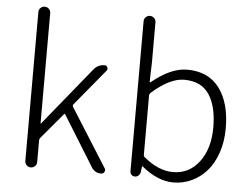

<svg xmlns="http://www.w3.org/2000/svg" viewBox="-55 -864 1232 946"><g transform="rotate(5 561.5 -391.0)"><path d="M99.6 -29.3V-765.6Q99.6 -778.3 108.4 -786.6Q117.2 -794.9 128.9 -794.9Q140.6 -794.9 149.4 -786.6Q158.2 -778.3 158.2 -765.6V-219.7Q158.2 -218.8 159.2 -218.8Q160.2 -218.8 160.2 -219.7L394.5 -507.8Q415 -533.2 448.2 -533.2Q458 -533.2 461.9 -523.9Q465.8 -514.6 460 -507.8L311.5 -328.1Q306.6 -322.3 310.5 -315.4L492.2 -27.3Q495.1 -22.5 495.1 -17.6Q495.1 -13.7 492.2 -8.8Q487.3 0 476.6 0Q445.3 0 428.7 -27.3L276.4 -273.4Q273.4 -280.3 268.6 -274.4L163.1 -149.4Q158.2 -143.6 158.2 -136.7V-29.3Q158.2 -16.6 149.4 -8.3Q140.6 0 128.9 0Q117.2 0 108.4 -8.3Q99.6 -16.6 99.6 -29.3Z M835 12.7Q756.8 12.7 676.8 -53.7Q676.8 -53.7 675.8 -53.7Q674.8 -53.7 674.8 -52.7L670.9 -23.4Q668.9 -13.7 661.6 -6.8Q654.3 0 643.6 0Q633.8 0 627 -6.8Q620.1 -13.7 620.1 -23.4V-765.6Q620.1 -778.3 628.9 -786.6Q637.7 -794.9 649.4 -794.9Q661.1 -794.9 669.9 -786.6Q678.7 -778.3 678.7 -765.6V-567.4L675.8 -472.7Q675.8 -469.7 677.7 -469.2Q679.7 -468.8 680.7 -469.7Q774.4 -546.9 855.5 -546.9Q960 -546.9 1014.6 -474.1Q1069.3 -401.4 1069.3 -275.4Q1069.3 -209 1050.3 -153.8Q1031.2 -98.6 999 -62.5Q966.8 -26.4 924.3 -6.8Q881.8 12.7 835 12.7ZM829.1 -38.1Q908.2 -38.1 958 -103.5Q1007.8 -168.9 1007.8 -275.4Q1007.8 -377.9 968.8 -437Q929.7 -496.1 844.7 -496.1Q773.4 -496.1 683.6 -416Q678.7 -411.1 678.7 -403.3V-110.4Q678.7 -102.5 684.6 -98.6Q756.8 -38.1 829.1 -38.1Z"/></g></svg>

Font: Gen Jyuu Gothic P Light
Style: Regular
Weight: 200
Designer: [Source Han Sans]
Ryoko NISHIZUKA  (kana & ideographs); Paul D. Hunt (Latin, Greek & Cyrillic); Wenlong ZHANG  (bopomofo
Version: Version 1.002.20150607